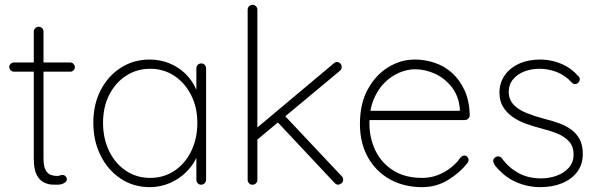

<svg xmlns="http://www.w3.org/2000/svg" viewBox="-20 -760 2466 790"><path d="M37 -503H269Q277 -503 282.5 -497Q288 -491 288 -484Q288 -476 282.5 -470.5Q277 -465 269 -465H37Q30 -465 24 -471Q18 -477 18 -484Q18 -492 24 -497.5Q30 -503 37 -503ZM139 -650Q148 -650 153.5 -644Q159 -638 159 -630V-109Q159 -76 167.5 -60.5Q176 -45 189 -40.5Q202 -36 214 -36Q221 -36 226 -38Q231 -40 238 -40Q245 -40 250 -34.5Q255 -29 255 -22Q255 -13 243.5 -6.5Q232 0 215 0Q209 0 193.5 -0.5Q178 -1 160.5 -9.5Q143 -18 131 -40.5Q119 -63 119 -107V-630Q119 -638 125 -644Q131 -650 139 -650Z M808 -499Q817 -499 822.5 -493Q828 -487 828 -479V-20Q828 -12 822 -6Q816 0 808 0Q799 0 793.5 -6Q788 -12 788 -20V-162L804 -175Q804 -143 788 -110Q772 -77 744 -50Q716 -23 678 -6.5Q640 10 596 10Q529 10 476.5 -25Q424 -60 394 -120Q364 -180 364 -255Q364 -331 394.5 -389.5Q425 -448 477.5 -481.5Q530 -515 596 -515Q639 -515 677 -499.5Q715 -484 743.5 -456Q772 -428 788 -390.5Q804 -353 804 -309L788 -334V-479Q788 -487 793.5 -493Q799 -499 808 -499ZM598 -28Q654 -28 698 -57.5Q742 -87 767 -138.5Q792 -190 792 -255Q792 -317 767 -367.5Q742 -418 698 -447.5Q654 -477 598 -477Q543 -477 499 -448.5Q455 -420 429.5 -370Q404 -320 404 -255Q404 -190 429 -138.5Q454 -87 498 -57.5Q542 -28 598 -28Z M1019 0Q1010 0 1004.5 -6Q999 -12 999 -20V-720Q999 -728 1004.5 -734Q1010 -740 1019 -740Q1028 -740 1033.5 -734Q1039 -728 1039 -720V-20Q1039 -12 1033.5 -6Q1028 0 1019 0ZM1366 -505Q1374 -505 1380 -499Q1386 -493 1386 -484Q1386 -475 1379 -469L1032 -180L1030 -228L1353 -499Q1359 -505 1366 -505ZM1372 0Q1364 0 1357 -7L1115 -265L1145 -291L1386 -35Q1392 -29 1392 -20Q1392 -10 1384 -5Q1376 0 1372 0Z M1717 10Q1642 10 1584.5 -22Q1527 -54 1494 -112.5Q1461 -171 1461 -250Q1461 -334 1493.5 -393Q1526 -452 1577.5 -483.5Q1629 -515 1687 -515Q1729 -515 1769 -501.5Q1809 -488 1840.5 -459.5Q1872 -431 1891.5 -388.5Q1911 -346 1913 -287Q1913 -279 1907 -272.5Q1901 -266 1893 -266H1485L1479 -304H1882L1872 -295V-313Q1867 -366 1838.5 -402Q1810 -438 1770 -456.5Q1730 -475 1687 -475Q1657 -475 1624 -461.5Q1591 -448 1563 -420.5Q1535 -393 1517.5 -351Q1500 -309 1500 -253Q1500 -192 1524.5 -141Q1549 -90 1597.5 -59Q1646 -28 1717 -28Q1751 -28 1781 -39.5Q1811 -51 1835 -70Q1859 -89 1874 -111Q1882 -120 1891 -120Q1898 -120 1903 -114.5Q1908 -109 1908 -102Q1908 -95 1904 -90Q1873 -50 1824.5 -20Q1776 10 1717 10Z M2016 -80Q2009 -92 2009.5 -99.5Q2010 -107 2017 -112Q2022 -117 2030.5 -116.5Q2039 -116 2045 -109Q2071 -72 2111.5 -49Q2152 -26 2207 -26Q2240 -26 2270.5 -37Q2301 -48 2320.5 -70Q2340 -92 2340 -124Q2340 -158 2321 -178.5Q2302 -199 2272 -211Q2242 -223 2209 -231Q2174 -240 2142.5 -251.5Q2111 -263 2087 -280.5Q2063 -298 2049 -322Q2035 -346 2035 -379Q2035 -418 2056 -449Q2077 -480 2115 -497.5Q2153 -515 2203 -515Q2227 -515 2254 -509Q2281 -503 2308 -488.5Q2335 -474 2358 -448Q2366 -442 2365.5 -433.5Q2365 -425 2358 -418Q2352 -414 2345 -414Q2338 -414 2333 -420Q2307 -449 2272.5 -463Q2238 -477 2199 -477Q2166 -477 2137.5 -466Q2109 -455 2091 -433.5Q2073 -412 2073 -379Q2075 -348 2094.5 -328Q2114 -308 2146.5 -295Q2179 -282 2220 -271Q2253 -263 2281.5 -252.5Q2310 -242 2331.5 -226Q2353 -210 2365.5 -186Q2378 -162 2378 -126Q2378 -84 2355.5 -53.5Q2333 -23 2293.5 -6.5Q2254 10 2203 10Q2151 10 2103 -11Q2055 -32 2016 -80Z"/></svg>

Font: Quicksand Variable Light
Style: Regular
Weight: 300
Designer: Andrew Paglinawan
Foundry: Andrew Paglinawan
Version: Version 3.004